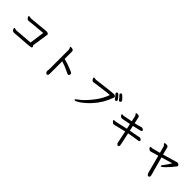

<svg xmlns="http://www.w3.org/2000/svg" viewBox="398 -2464 4204 4204"><g transform="rotate(45 2500.0 -362.0)"><path d="M246 -71Q220 -71 205 -87Q190 -103 184 -119.5Q178 -136 178 -141Q178 -157 196 -157Q203 -157 216.5 -151Q230 -145 257 -145Q614 -171 659 -176Q678 -299 706 -521Q677 -518 621.5 -513Q566 -508 445.5 -497Q325 -486 308 -483.5Q291 -481 279 -481Q265 -481 250 -495.5Q235 -510 227 -527Q219 -544 219 -550Q219 -566 234 -566Q243 -566 258 -561Q273 -556 291 -556L301 -557Q341 -561 479.5 -573.5Q618 -586 737 -599Q753 -599 776.5 -588Q800 -577 800 -553Q800 -544 796 -537.5Q792 -531 741 -173Q759 -158 761 -143Q761 -120 746 -114Q715 -101 246 -71Z M1401 67Q1389 67 1372 47.5Q1355 28 1355 -5L1362 -32V-659Q1362 -680 1351.5 -693.5Q1341 -707 1341 -716Q1341 -732 1367 -732Q1388 -732 1409.5 -724Q1431 -716 1435.5 -703.5Q1440 -691 1440 -673V-451Q1566 -420 1702 -362Q1760 -338 1766 -322Q1769 -314 1769 -302Q1769 -289 1759.5 -274Q1750 -259 1737 -259Q1725 -259 1717.5 -262.5Q1710 -266 1691 -275Q1536 -350 1440 -377V11Q1440 67 1401 67Z M2245 36Q2225 36 2225 24Q2225 7 2262 -18Q2397 -109 2543 -304Q2648 -442 2700 -592Q2622 -588 2464 -566Q2251 -535 2243 -535Q2203 -535 2184 -583Q2177 -600 2177 -605Q2177 -619 2193 -621Q2205 -621 2218 -617Q2231 -613 2250 -613Q2304 -619 2471 -640.5Q2638 -662 2752 -670Q2774 -670 2790.5 -655Q2807 -640 2807 -630Q2807 -621 2803 -614Q2799 -607 2796 -598Q2718 -379 2559 -202Q2490 -126 2424.5 -72.5Q2359 -19 2310 8.5Q2261 36 2245 36ZM2866 -591Q2851 -591 2843 -603Q2833 -620 2804.5 -655.5Q2776 -691 2767.5 -698.5Q2759 -706 2759 -718Q2759 -728 2768.5 -738.5Q2778 -749 2790 -749Q2809 -749 2856 -694.5Q2903 -640 2903 -626Q2903 -612 2890 -598Q2880 -591 2866 -591ZM2840 -747Q2832 -755 2832 -766Q2832 -777 2842.5 -786Q2853 -795 2864 -795Q2875 -795 2884 -788Q2981 -705 2981 -676Q2981 -666 2971 -653Q2961 -640 2945 -640Q2929 -640 2920 -653.5Q2911 -667 2886 -697.5Q2861 -728 2840 -747Z M3605 70Q3595 70 3583 60Q3559 40 3559 13Q3559 3 3501 -265Q3408 -245 3316 -220Q3224 -195 3210 -195Q3195 -195 3180.5 -207Q3166 -219 3155 -233Q3144 -247 3144 -257Q3144 -270 3162 -270L3187 -267Q3195 -267 3274 -286Q3353 -305 3486 -334L3460 -454Q3454 -454 3390 -441Q3265 -414 3242 -414Q3227 -414 3213 -425Q3199 -436 3190 -449Q3181 -462 3181 -470Q3181 -486 3198 -486L3225 -482Q3241 -482 3445 -524L3416 -657Q3409 -682 3394 -691Q3385 -697 3385 -707Q3385 -726 3424 -726Q3456 -726 3469.5 -716.5Q3483 -707 3489 -680Q3495 -653 3504.5 -610.5Q3514 -568 3520 -539Q3626 -562 3685 -584L3693 -585Q3722 -585 3739.5 -573Q3757 -561 3758 -547Q3758 -536 3750.5 -528.5Q3743 -521 3713 -511.5Q3683 -502 3534 -470L3561 -349Q3715 -380 3783 -390Q3790 -392 3799 -395.5Q3808 -399 3822 -399Q3835 -399 3854.5 -387Q3874 -375 3878 -361Q3878 -335 3856 -327L3841 -324Q3709 -307 3575 -280Q3639 7 3639 29Q3639 70 3605 70Z M4550 71Q4526 71 4508 37Q4498 19 4497.5 7.5Q4497 -4 4389 -402Q4331 -385 4282.5 -371Q4234 -357 4218.5 -352Q4203 -347 4191 -347Q4177 -347 4162 -357.5Q4147 -368 4137 -382Q4127 -396 4127 -406Q4127 -424 4146 -424L4175 -421Q4211 -428 4370 -472Q4328 -628 4325 -637Q4322 -646 4313 -653.5Q4304 -661 4296 -667Q4288 -673 4288 -682Q4288 -703 4325 -703L4355 -702Q4393 -700 4401 -661Q4403 -651 4416 -603.5Q4429 -556 4445 -493Q4493 -507 4547 -523Q4601 -539 4677.5 -561.5Q4754 -584 4771 -589Q4788 -594 4801 -594Q4815 -594 4834 -577.5Q4853 -561 4853 -550Q4853 -540 4850 -535Q4847 -530 4844.5 -525.5Q4842 -521 4837 -517.5Q4832 -514 4822 -499Q4812 -484 4774.5 -439Q4737 -394 4678 -335Q4619 -276 4598 -276Q4584 -276 4584 -292Q4584 -304 4623.5 -352.5Q4663 -401 4723 -501L4464 -425Q4478 -375 4494.5 -315.5Q4511 -256 4526 -200.5Q4541 -145 4553.5 -100Q4566 -55 4574 -26.5Q4582 2 4583.5 8.5Q4585 15 4585 34Q4585 71 4550 71Z"/></g></svg>

Font: ToneOZ-Pinyin-WenKai-Medium
Style: Medium
Weight: 700
Designer: Fontworks Inc.
Foundry: ToneOZ
Version: Version 0.240331